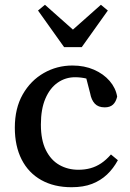

<svg xmlns="http://www.w3.org/2000/svg" viewBox="-20 -770 544 803"><path d="M279 13Q206 13 152.5 -17Q99 -47 70.5 -103Q42 -159 42 -236Q42 -317 75 -375Q108 -433 163 -464.5Q218 -496 283 -496Q333 -496 373 -478.5Q413 -461 438.5 -431.5Q464 -402 470 -366Q465 -344 452.5 -332.5Q440 -321 418 -321Q391 -321 376.5 -336.5Q362 -352 357 -380L335 -465L392 -423Q368 -435 343.5 -441Q319 -447 294 -447Q254 -447 221.5 -424.5Q189 -402 170 -358Q151 -314 151 -249Q151 -184 172 -142Q193 -100 228.5 -80Q264 -60 308 -60Q335 -60 358.5 -66.5Q382 -73 403 -87Q424 -101 444 -124L473 -100Q454 -65 427.5 -40Q401 -15 365 -1Q329 13 279 13ZM168 -750 328 -608H242L402 -750L431 -726L322 -573H248L139 -726Z"/></svg>

Font: Source Serif 4 18pt Medium
Style: Regular
Weight: 500
Designer: Frank Grießhammer
Foundry: Adobe Systems Incorporated
Version: Version 4.004;hotconv 1.0.116;makeotfexe 2.5.65601